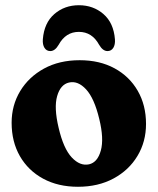

<svg xmlns="http://www.w3.org/2000/svg" viewBox="-20 -704 604 735"><path d="M285 -473.5Q361.5 -473.5 418.5 -442.5Q475.5 -411.5 507.2 -356.5Q539 -301.5 539 -229.5Q539 -161.5 506.2 -107Q473.5 -52.5 414.8 -20.8Q356 11 278.5 11Q202.5 11 145.2 -20Q88 -51 56.2 -106.2Q24.5 -161.5 24.5 -234Q24.5 -301 57.2 -355.2Q90 -409.5 148.5 -441.5Q207 -473.5 285 -473.5ZM321 -75Q353.5 -82.5 366 -127.8Q378.5 -173 360 -248.5Q341 -328 309.5 -362Q278 -396 244 -388Q211.5 -380.5 198.8 -336.2Q186 -292 204.5 -214.5Q223 -135 254.8 -101.2Q286.5 -67.5 321 -75ZM282 -582Q231.5 -582 204.5 -532.5Q190.5 -508.5 172.5 -508.5Q158 -508.5 150.2 -521Q142.5 -533.5 144 -553.5Q149 -616.5 188 -650.2Q227 -684 282 -684Q337 -684 376 -650.2Q415 -616.5 420 -553.5Q421.5 -533.5 413.8 -521Q406 -508.5 391.5 -508.5Q373.5 -508.5 359.5 -532.5Q332.5 -582 282 -582Z"/></svg>

Font: Fraunces 72pt S100
Style: Bold
Weight: 700
Version: Version 1.000; ttfautohint (v1.8.3)